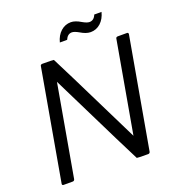

<svg xmlns="http://www.w3.org/2000/svg" viewBox="-159 -1038 1066 1164"><g transform="rotate(-20 374.0 -456.0)"><path d="M598 0Q527 0 524 -2Q521 -4 227 -601L123 -11Q121 -1 111 0H51Q42 0 42 -9L168 -724Q169 -733 180 -734Q252 -734 255 -732Q258 -730 551 -135L655 -724Q656 -733 667 -734H727Q736 -734 736 -724L610 -11Q608 -1 598 0ZM523 -814Q494 -814 458 -836Q430 -852 414 -852Q386 -852 372 -819H325Q336 -862 364 -887Q392 -912 429 -912Q457 -912 493 -890Q521 -874 537 -874Q566 -874 579 -907H626Q615 -864 587.5 -839Q560 -814 523 -814Z"/></g></svg>

Font: YamahaIndonesia935. App
Style: Italic
Weight: 400
Italic angle: -10°
Designer: Dalton Maag Ltd
Foundry: Dalton Maag Ltd
Version: Version 1.002; January 01, 2024; Regular/Italic